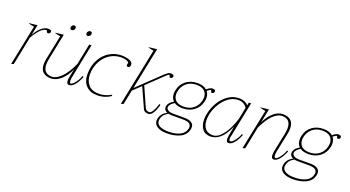

<svg xmlns="http://www.w3.org/2000/svg" viewBox="-56 -1366 3949 2167"><g transform="rotate(20 1918.5 -282.5)"><path d="M355 -480Q349 -458 329 -458Q320 -458 317 -462Q314 -466 311 -475.5Q308 -485 301 -485Q267 -485 229 -445Q191 -405 155 -341L86 0L57 10L156 -473Q110 -481 90 -488L91 -492L188 -503L162 -376Q193 -436 234.5 -471.5Q276 -507 314 -507Q335 -507 346.5 -501.5Q358 -496 355 -480Z M548 -613Q551 -627 560 -635Q569 -643 581 -643Q591 -643 597 -637Q603 -631 603 -621Q603 -604 592.5 -593.5Q582 -583 568 -583Q557 -583 551.5 -591Q546 -599 548 -613ZM739 -604Q739 -622 749 -632.5Q759 -643 773 -643Q783 -643 789 -637Q795 -631 795 -621Q795 -604 784.5 -593.5Q774 -583 760 -583Q750 -583 744.5 -588.5Q739 -594 739 -604ZM876 -132Q852 -70 819 -30Q786 10 751 10Q721 10 721 -36Q721 -55 726 -78L746 -177Q711 -94 653 -42Q595 10 532 10Q472 10 438 -20.5Q404 -51 404 -117Q404 -143 412 -185L471 -473Q425 -481 405 -488L406 -492L503 -503L440 -192Q432 -150 432 -124Q432 -12 537 -12Q589 -12 648 -70Q707 -128 760 -245L811 -498H838L753 -79Q750 -63 750 -46Q750 -12 765 -12Q778 -12 798 -32.5Q818 -53 836 -83Q854 -113 861 -138Z M906 -178Q906 -278 947 -353Q988 -428 1055 -467.5Q1122 -507 1198 -507Q1249 -507 1291.5 -492Q1334 -477 1334 -443Q1334 -433 1327.5 -421Q1321 -409 1307 -409Q1298 -409 1293.5 -414Q1289 -419 1289 -428Q1289 -434 1291 -440.5Q1293 -447 1294 -451Q1294 -465 1265 -475Q1236 -485 1204 -485Q1127 -485 1065 -444.5Q1003 -404 968 -335Q933 -266 933 -183Q933 -109 975 -60.5Q1017 -12 1103 -12Q1141 -12 1180 -24Q1219 -36 1249 -55V-38Q1221 -17 1179 -3.5Q1137 10 1088 10Q1003 10 954.5 -40.5Q906 -91 906 -178Z M1826 -480Q1820 -458 1800 -458Q1791 -458 1788.5 -462Q1786 -466 1785 -475.5Q1784 -485 1777 -485Q1771 -485 1759 -475.5Q1747 -466 1741 -460L1551 -278L1655 -45Q1664 -26 1676 -19Q1688 -12 1708 -12Q1727 -12 1747.5 -47Q1768 -82 1785 -138L1799 -132Q1784 -72 1759.5 -31Q1735 10 1701 10Q1680 10 1663 1Q1646 -8 1638 -29L1533 -261L1440 -173L1405 0L1375 10L1516 -680Q1470 -688 1451 -695L1452 -699L1549 -710L1447 -207L1726 -474Q1743 -489 1757.5 -498Q1772 -507 1787 -507Q1805 -507 1817 -500.5Q1829 -494 1826 -480Z M2325 -480Q2319 -458 2299 -458Q2290 -458 2287.5 -462Q2285 -466 2284 -475.5Q2283 -485 2276 -485Q2268 -485 2235 -459Q2260 -428 2260 -382Q2260 -361 2256 -344Q2240 -269 2183 -225Q2126 -181 2045 -181Q1983 -181 1945 -207Q1894 -177 1886 -145Q1885 -142 1885 -137Q1885 -115 1907.5 -101.5Q1930 -88 1971 -88H2109Q2156 -88 2187 -70Q2218 -52 2218 -13Q2218 -7 2216 7Q2201 79 2134.5 112Q2068 145 1976 145Q1905 145 1861.5 119.5Q1818 94 1818 46Q1818 35 1821 23Q1835 -41 1902 -75Q1862 -91 1862 -129Q1862 -179 1930 -219Q1897 -252 1897 -304Q1897 -325 1901 -344Q1916 -419 1973 -463Q2030 -507 2111 -507Q2184 -507 2222 -472Q2260 -507 2290 -507Q2308 -507 2317.5 -500Q2327 -493 2325 -480ZM2233 -378Q2233 -426 2201.5 -455.5Q2170 -485 2107 -485Q2034 -485 1987 -445Q1940 -405 1928 -344Q1924 -328 1924 -309Q1924 -261 1955.5 -232Q1987 -203 2050 -203Q2123 -203 2169.5 -243Q2216 -283 2229 -344Q2233 -368 2233 -378ZM1961 -65Q1938 -65 1918 -70Q1880 -47 1864.5 -25.5Q1849 -4 1844 22Q1842 34 1842 40Q1842 81 1880.5 101Q1919 121 1985 121Q2070 121 2124.5 92.5Q2179 64 2190 10Q2192 -2 2192 -7Q2192 -36 2168 -50.5Q2144 -65 2090 -65Z M2318 -149Q2318 -181 2326 -219Q2340 -291 2379.5 -357Q2419 -423 2479 -465Q2539 -507 2610 -507Q2680 -507 2721 -463L2728 -498H2755L2668 -71Q2664 -55 2664 -40Q2664 -16 2681 -16Q2701 -16 2732.5 -57.5Q2764 -99 2776 -138L2790 -132Q2766 -70 2733 -30Q2700 10 2665 10Q2638 10 2638 -32Q2638 -57 2647 -100L2664 -188Q2617 -80 2563.5 -35Q2510 10 2449 10Q2384 10 2351 -34Q2318 -78 2318 -149ZM2689 -306 2713 -428Q2699 -453 2673 -469Q2647 -485 2611 -485Q2547 -485 2493 -446Q2439 -407 2402.5 -345Q2366 -283 2352 -217Q2346 -184 2346 -153Q2346 -89 2376.5 -50.5Q2407 -12 2470 -12Q2522 -12 2569 -64.5Q2616 -117 2647.5 -187.5Q2679 -258 2689 -306Z M3333 -132Q3309 -70 3276 -30Q3243 10 3208 10Q3179 10 3179 -37Q3179 -52 3183 -78L3230 -305Q3238 -347 3238 -373Q3238 -485 3134 -485Q3082 -485 3026 -431Q2970 -377 2919 -266L2866 0L2836 10L2935 -473Q2889 -481 2870 -488V-492L2967 -503L2934 -336Q2970 -413 3023.5 -460Q3077 -507 3137 -507Q3197 -507 3231.5 -476.5Q3266 -446 3266 -379Q3266 -352 3258 -312L3210 -79Q3207 -64 3207 -48Q3207 -32 3211 -22Q3215 -12 3223 -12Q3243 -12 3275 -55Q3307 -98 3319 -138Z M3837 -480Q3831 -458 3811 -458Q3802 -458 3799.5 -462Q3797 -466 3796 -475.5Q3795 -485 3788 -485Q3780 -485 3747 -459Q3772 -428 3772 -382Q3772 -361 3768 -344Q3752 -269 3695 -225Q3638 -181 3557 -181Q3495 -181 3457 -207Q3406 -177 3398 -145Q3397 -142 3397 -137Q3397 -115 3419.5 -101.5Q3442 -88 3483 -88H3621Q3668 -88 3699 -70Q3730 -52 3730 -13Q3730 -7 3728 7Q3713 79 3646.5 112Q3580 145 3488 145Q3417 145 3373.5 119.5Q3330 94 3330 46Q3330 35 3333 23Q3347 -41 3414 -75Q3374 -91 3374 -129Q3374 -179 3442 -219Q3409 -252 3409 -304Q3409 -325 3413 -344Q3428 -419 3485 -463Q3542 -507 3623 -507Q3696 -507 3734 -472Q3772 -507 3802 -507Q3820 -507 3829.5 -500Q3839 -493 3837 -480ZM3745 -378Q3745 -426 3713.5 -455.5Q3682 -485 3619 -485Q3546 -485 3499 -445Q3452 -405 3440 -344Q3436 -328 3436 -309Q3436 -261 3467.5 -232Q3499 -203 3562 -203Q3635 -203 3681.5 -243Q3728 -283 3741 -344Q3745 -368 3745 -378ZM3473 -65Q3450 -65 3430 -70Q3392 -47 3376.5 -25.5Q3361 -4 3356 22Q3354 34 3354 40Q3354 81 3392.5 101Q3431 121 3497 121Q3582 121 3636.5 92.5Q3691 64 3702 10Q3704 -2 3704 -7Q3704 -36 3680 -50.5Q3656 -65 3602 -65Z"/></g></svg>

Font: Trirong Thin
Style: Italic
Weight: 250
Italic angle: -12°
Designer: Katatrad Team
Foundry: CadsonDemak
Version: Version 1.001